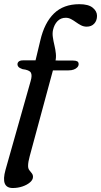

<svg xmlns="http://www.w3.org/2000/svg" viewBox="-27 -734 495 940"><path d="M190 -389.5 207.5 -438 330.5 -437.5Q344 -437.5 351 -433.8Q358 -430 358 -420Q358 -411.5 351.5 -404.5Q345 -397.5 334.2 -393.5Q323.5 -389.5 309 -389.5ZM58.5 -419Q58.5 -427.5 65.2 -433Q72 -438.5 86 -438.5H147L170.5 -536.5Q190.5 -622.5 237.2 -668Q284 -713.5 361.5 -713.5Q406 -713.5 427 -696.2Q448 -679 448 -656.5Q448 -633 434.2 -618.2Q420.5 -603.5 397.5 -603.5Q382.5 -603.5 369.5 -610.2Q356.5 -617 344.8 -625.5Q333 -634 320.8 -640.5Q308.5 -647 295 -647Q270.5 -647 254.5 -630.5Q238.5 -614 232.5 -587Q229 -571 231.8 -551.8Q234.5 -532.5 239.5 -512Q244.5 -491.5 246.5 -471Q248.5 -450.5 243.5 -431.5L118.5 30.5Q114.5 45 112.5 56.8Q110.5 68.5 110.5 78.5Q110.5 91 116.5 99Q122.5 107 128.5 114.2Q134.5 121.5 134.5 132Q134.5 146 120.2 158.5Q106 171 83.2 178.8Q60.5 186.5 35.5 186.5Q5.5 186.5 -3.5 164.5Q-12.5 142.5 0 97.5L123 -337Q131.5 -365.5 124 -378.5Q116.5 -391.5 83 -395.5Q68 -401 63.2 -406.8Q58.5 -412.5 58.5 -419Z"/></svg>

Font: Fraunces
Style: Italic
Weight: 400
Italic angle: -16°
Version: Version 1.000;[b76b70a41]